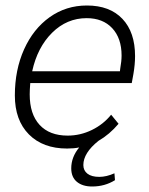

<svg xmlns="http://www.w3.org/2000/svg" viewBox="-20 -530 543 698"><path d="M471 -326Q471 -296 465 -261L459 -228H90Q88 -202 88 -187Q88 -115 124 -76Q160 -37 226 -37Q272 -37 314 -57.5Q356 -78 384 -113L411 -80Q378 -41 338 -18Q283 26 283 70Q283 90 298 101.5Q313 113 341 113Q367 113 396 100L398 125Q361 148 315 148Q280 148 259.5 131Q239 114 239 82Q239 41 268 6Q249 10 224 10Q136 10 85 -41.5Q34 -93 34 -183Q34 -276 67.5 -350.5Q101 -425 160.5 -467.5Q220 -510 296 -510Q379 -510 425 -461.5Q471 -413 471 -326ZM422 -328Q422 -391 388 -427.5Q354 -464 295 -464Q223 -464 169.5 -411Q116 -358 97 -271H416L417 -280Q422 -308 422 -328Z"/></svg>

Font: Sarabun ExtraLight
Style: Italic
Weight: 275
Italic angle: -10°
Designer: Suppakit Chalermlarp | Katatrad Co.,Ltd.
Foundry: Cadson Demak Co.,Ltd.
Version: Version 1.000; ttfautohint (v1.6)